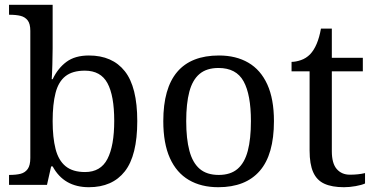

<svg xmlns="http://www.w3.org/2000/svg" viewBox="-20 -780 1583 810"><path d="M355 9.8Q249.5 9.8 202.1 -78.1H195.8L178.2 0H18.1V-42Q48.3 -42 67.1 -46.9Q85.9 -51.8 96.9 -67.1Q107.9 -82.5 107.9 -113.8V-649.9Q107.9 -679.7 96.7 -694.1Q85.4 -708.5 66.7 -713.1Q47.9 -717.8 18.1 -717.8V-759.8H202.1V-576.2Q202.1 -549.8 200.9 -507.6Q199.7 -465.3 198.2 -445.8H202.1Q224.1 -492.2 260.3 -519Q296.4 -545.9 355 -545.9Q454.1 -545.9 506.6 -479.5Q559.1 -413.1 559.1 -269Q559.1 -124 506.6 -57.1Q454.1 9.8 355 9.8ZM338.9 -54.2Q404.8 -54.2 433.3 -109.6Q461.9 -165 461.9 -270Q461.9 -376.5 433.3 -429.2Q404.8 -481.9 337.9 -481.9Q286.1 -481.9 256.3 -458.7Q226.6 -435.5 214.4 -388.2Q202.1 -340.8 202.1 -269Q202.1 -199.7 214.4 -151.6Q226.6 -103.5 256.6 -78.9Q286.6 -54.2 338.9 -54.2Z M900.9 9.8Q828.6 9.8 776.6 -20.8Q724.6 -51.3 696.8 -113Q668.9 -174.8 668.9 -269Q668.9 -545.9 903.8 -545.9Q975.6 -545.9 1027.6 -515.6Q1079.6 -485.4 1107.7 -423.8Q1135.7 -362.3 1135.7 -269Q1135.7 -127.9 1075.9 -59.1Q1016.1 9.8 900.9 9.8ZM902.8 -42Q952.6 -42 982.4 -67.6Q1012.2 -93.3 1025.4 -143.8Q1038.6 -194.3 1038.6 -269Q1038.6 -380.9 1007.6 -437Q976.6 -493.2 901.9 -493.2Q851.6 -493.2 821.8 -468Q792 -442.9 778.8 -393.1Q765.6 -343.3 765.6 -269Q765.6 -194.3 779.1 -143.8Q792.5 -93.3 822.5 -67.6Q852.5 -42 902.8 -42Z M1431.2 9.8Q1380.4 9.8 1348.4 -4.9Q1316.4 -19.5 1301.3 -53.5Q1286.1 -87.4 1286.1 -145V-479H1210V-519Q1228 -519 1249.5 -526.4Q1271 -533.7 1288.1 -550.8Q1320.8 -585 1334 -659.2H1379.9V-536.1H1510.7V-479H1379.9V-142.1Q1379.9 -90.8 1400.6 -66.9Q1421.4 -43 1456.1 -43Q1491.7 -43 1520 -49.8V-5.9Q1506.3 0.5 1480.7 5.1Q1455.1 9.8 1431.2 9.8Z"/></svg>

Font: Satisar Sharada
Style: Regular
Weight: 400
Designer: Vinodh Rajan & Sunil Mahnoori
Version: 2.2